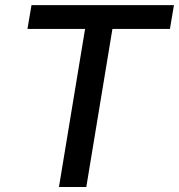

<svg xmlns="http://www.w3.org/2000/svg" viewBox="-20 -748 716 768"><path d="M89.8 -632.3 106 -727.5H675.8L659.7 -632.3H429.7L325.2 0H215.8L320.3 -632.3Z"/></svg>

Font: Inter 28pt Medium
Style: Italic
Weight: 500
Italic angle: -9.3988°
Designer: Rasmus Andersson
Foundry: rsms
Version: Version 4.001;git-66647c0bb